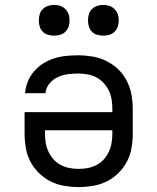

<svg xmlns="http://www.w3.org/2000/svg" viewBox="-20 -753 640 781"><path d="M300 8Q271 8 241.5 3Q212 -2 186 -15Q160 -28 138.5 -49Q117 -70 103.5 -96Q90 -122 85 -151.5Q80 -181 80 -210V-297H437V-310Q437 -329 434 -348Q431 -367 423 -384Q415 -401 401.5 -415.5Q388 -430 371.5 -438.5Q355 -447 336 -450.5Q317 -454 298 -454Q276 -454 255 -451Q234 -448 214.5 -439Q195 -430 181 -413Q167 -396 165 -374H82Q84 -399 93.5 -422Q103 -445 119 -463.5Q135 -482 156 -495Q177 -508 200.5 -515.5Q224 -523 248.5 -525.5Q273 -528 298 -528Q327 -528 356.5 -523Q386 -518 412.5 -505Q439 -492 460.5 -471.5Q482 -451 495.5 -424.5Q509 -398 514.5 -369Q520 -340 520 -310V-210Q520 -181 515 -151.5Q510 -122 496.5 -96Q483 -70 461.5 -49Q440 -28 414 -15Q388 -2 358.5 3Q329 8 300 8ZM300 -66Q319 -66 337.5 -69.5Q356 -73 373 -82Q390 -91 402.5 -105Q415 -119 423 -136.5Q431 -154 434 -172.5Q437 -191 437 -210V-223H163V-210Q163 -191 166 -172.5Q169 -154 177 -136.5Q185 -119 197.5 -105Q210 -91 227 -82Q244 -73 262.5 -69.5Q281 -66 300 -66ZM400 -608Q387 -608 375 -611.5Q363 -615 354 -624Q345 -633 341.5 -645Q338 -657 338 -670Q338 -683 341.5 -695Q345 -707 354 -716Q363 -725 375 -729Q387 -733 400 -733Q413 -733 425 -729Q437 -725 446 -716Q455 -707 459 -695Q463 -683 463 -670Q463 -657 459 -645Q455 -633 446 -624Q437 -615 425 -611.5Q413 -608 400 -608ZM200 -608Q187 -608 175 -611.5Q163 -615 154 -624Q145 -633 141.5 -645Q138 -657 138 -670Q138 -683 141.5 -695Q145 -707 154 -716Q163 -725 175 -729Q187 -733 200 -733Q213 -733 225 -729Q237 -725 246 -716Q255 -707 259 -695Q263 -683 263 -670Q263 -657 259 -645Q255 -633 246 -624Q237 -615 225 -611.5Q213 -608 200 -608Z"/></svg>

Font: Iosevka Meiseki Sans
Style: Regular
Weight: 400
Monospace: yes
Designer: Belleve Invis
Foundry: Belleve Invis
Version: Version 11.2.6; ttfautohint (v1.8.4)